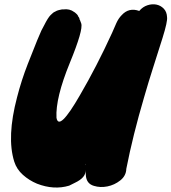

<svg xmlns="http://www.w3.org/2000/svg" viewBox="-20 -809 783 877"><path d="M343 -724V-722Q343 -721 343.5 -721Q344 -721 344 -720V-718H345L351 -702Q361 -673 299 -522Q233 -361 238 -271Q249 -207 345 -374Q421 -504 492 -659Q501 -680 511 -702.5Q521 -725 536 -740Q569 -776 616 -759Q632 -778 653.5 -785Q675 -792 694.5 -788Q714 -784 728 -769.5Q742 -755 743 -731Q746 -711 722.5 -636Q699 -561 679 -499Q659 -437 638 -364Q587 -191 557 -38Q556 -6 529.5 15Q503 36 470.5 42.5Q438 49 409 40Q374 30 372 -10Q372 -21 371 -32Q373 2 322 26Q308 33 296 39Q226 60 149 30Q113 15 84.5 -10.5Q56 -36 45 -71Q10 -183 58 -365Q78 -443 107 -517Q136 -591 149.5 -624Q163 -657 169 -669.5Q175 -682 182 -694Q199 -728 211 -740L223 -751Q225 -753 227 -753.5Q229 -754 232 -756Q240 -761 249 -763L263 -766H269Q298 -770 319 -754Q319 -753 321 -753L329 -746L332 -743L335 -739Q335 -738 335.5 -738Q336 -738 336 -737L337 -736V-734Q338 -734 338 -733V-732Q339 -731 340 -731V-730Q340 -729 340.5 -729Q341 -729 341 -728.5Q341 -728 342 -727V-726Q342 -725 343 -724ZM370 -58V-61Q369 -60 369 -53Q369 -56 370 -57Z"/></svg>

Font: Knewave
Style: Regular
Weight: 400
Designer: Tyler Finck
Foundry: Tyler Finck
Version: Version 1.001